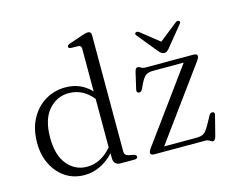

<svg xmlns="http://www.w3.org/2000/svg" viewBox="-103 -880 1255 1041"><g transform="rotate(-15 524.5 -359.0)"><path d="M47 -223.5Q47 -301.5 77.5 -358Q108 -414.5 159.2 -445Q210.5 -475.5 272.5 -475.5Q358 -475.5 415.5 -414.5V-653.5Q415.5 -672 399.5 -673L358 -674Q343.5 -675 343.5 -684.5Q343.5 -693.5 359.5 -699L432 -723.5Q456 -732 467 -732Q486 -732 486 -711.5V-58Q486 -36 508.5 -31.5L534.5 -26.5Q551.5 -22.5 551.5 -12.5Q551.5 0 533 0H456Q417 0 417 -40.5V-67Q382.5 -29.5 340.2 -9.2Q298 11 251.5 11Q192 11 146 -19.2Q100 -49.5 73.5 -102.5Q47 -155.5 47 -223.5ZM122.5 -232.5Q122.5 -134 166.2 -81.5Q210 -29 277 -29Q354.5 -29 415.5 -100.5V-372.5Q361 -440.5 282 -440.5Q214.5 -440.5 168.5 -387.8Q122.5 -335 122.5 -232.5ZM999 -427.5 707.5 -27.5H888.5Q917 -27.5 930.8 -37Q944.5 -46.5 963 -79.5L988.5 -126Q996.5 -140 1007.5 -138.5Q1022 -137.5 1018 -121L989 -7.5Q983 14 971.5 14Q963.5 14 954.8 7Q946 0 928.5 0H646.5Q624 0 624 -13Q624 -22.5 636 -39L927.5 -439H756Q728.5 -439 714.8 -429Q701 -419 686.5 -390.5L671 -358Q663.5 -343 652 -345Q636.5 -346.5 640.5 -363.5L662 -457Q665 -470 669.2 -474.8Q673.5 -479.5 680.5 -479.5Q688.5 -479.5 696.8 -473.2Q705 -467 722 -467H988.5Q1011 -467 1011 -453.5Q1011 -444 999 -427.5ZM868 -533.5Q861 -525.5 855 -521Q849 -516.5 840 -516.5Q831.5 -516.5 825 -521Q818.5 -525.5 811 -533.5L719 -646.5Q709 -657.5 717.5 -663.5Q725.5 -669.5 737.5 -661L839.5 -580L942 -661Q954 -670 962 -663.5Q970 -657 960.5 -646.5Z"/></g></svg>

Font: Fraunces 9pt S000 Light
Style: Regular
Weight: 300
Version: Version 1.000; ttfautohint (v1.8.3)